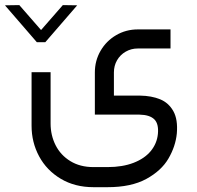

<svg xmlns="http://www.w3.org/2000/svg" viewBox="-60 -501 795 773"><path d="M503.1 -116.1H398.6V-209.3Q398.6 -236.4 411.2 -258.3Q423.9 -280.3 446 -293Q468.2 -305.8 494.9 -305.8H626.5V-382.6H494.9Q447.3 -382.6 407.6 -359.4Q367.9 -336.2 344.9 -296.5Q321.9 -256.8 321.9 -209.3V-39.7L501.7 -39.5Q542.7 -38.7 561.2 -20.6Q579.6 -2.6 575.7 38.2Q571.9 76.8 547.1 107Q522.2 137.3 477.7 154.5Q433.1 171.7 373.2 171.7H316.3Q262.3 171.7 223.1 147.6Q184 123.6 163.8 83.6Q143.7 43.6 143.7 -3.7V-210.4H67.1V5.4Q67.1 71.9 97.5 128.4Q128 185 184.7 218.8Q241.4 252.6 316.3 252.6H373.2Q468.1 252.6 528.9 219.5Q589.7 186.3 618.2 137.3Q646.8 88.3 651.9 36.4Q656.7 -20 637.9 -53.5Q619 -87.1 584.8 -101.2Q550.5 -115.4 503.1 -116.1ZM250.8 -479.6 193 -480.5 105.3 -380.1 17.7 -480.5 -40.1 -479.6 88.4 -331H122.3Z"/></svg>

Font: Arad-VF Thin Dots1
Style: Regular
Weight: 100
Designer: Mohammad Darvishi
Version: Version 1.000;August 30, 2024;FontCreator 15.0.0.2992 64-bit